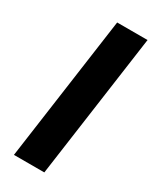

<svg xmlns="http://www.w3.org/2000/svg" viewBox="-181 -746 653 799"><g transform="rotate(30 145.5 -346.0)"><path d="M277.8 -691.9 181.2 0H35.2L131.8 -691.9Z"/></g></svg>

Font: FiraGO SemiBold
Style: Italic
Weight: 600
Italic angle: -8°
Designer: bBox Type GmbH
Foundry: bBox Type GmbH
Version: Version 1.001;PS 001.001;hotconv 1.0.88;makeotf.lib2.5.64775